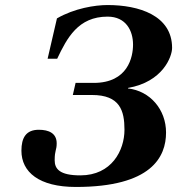

<svg xmlns="http://www.w3.org/2000/svg" viewBox="-20 -727 703 762"><path d="M65 -129C65 -44 135 15 281 15C581 15 639 -104 639 -201C639 -292 576 -366 488 -376V-378C626 -402 663 -502 663 -537C663 -666 531 -707 407 -707C357 -707 275 -694 206 -654L169 -494H207C246 -576 290 -661 407 -661C480 -661 508 -605 508 -550C508 -501 488 -398 352 -398H280L269 -350H345C456 -350 474 -288 474 -212C474 -130 423 -31 299 -31C216 -31 197 -57 197 -91C197 -132 205 -130 205 -158C205 -198 174 -212 134 -212C83 -212 65 -180 65 -129Z"/></svg>

Font: Heuristica
Style: Bold Italic
Weight: 700
Italic angle: -13°
Version: Version 1.0.1